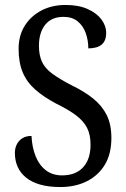

<svg xmlns="http://www.w3.org/2000/svg" viewBox="-20 -744 508 774"><path d="M223 10Q176 10 141.5 0Q107 -10 84.5 -28.5Q62 -47 51 -72Q40 -97 40 -127Q40 -148 48.5 -163.5Q57 -179 71.5 -187.5Q86 -196 107 -196Q109 -151 123.5 -114.5Q138 -78 165 -57.5Q192 -37 230 -37Q285 -37 315 -69.5Q345 -102 345 -161Q345 -202 330.5 -229.5Q316 -257 286 -279.5Q256 -302 207 -326Q156 -353 122 -383Q88 -413 71.5 -452.5Q55 -492 55 -547Q55 -601 80 -640.5Q105 -680 147.5 -702Q190 -724 244 -724Q297 -724 333.5 -707.5Q370 -691 389 -665.5Q408 -640 408 -611Q408 -579 389.5 -564Q371 -549 336 -549Q336 -582 325.5 -611Q315 -640 293 -658Q271 -676 236 -676Q188 -676 162.5 -644.5Q137 -613 137 -559Q137 -522 149 -495.5Q161 -469 190 -447.5Q219 -426 269 -400Q321 -375 356.5 -346Q392 -317 410.5 -279.5Q429 -242 429 -188Q429 -124 403 -80.5Q377 -37 330.5 -13.5Q284 10 223 10Z"/></svg>

Font: Noto Serif Khmer Condensed
Style: Regular
Weight: 400
Width: 3
Designer: Danh Hong and the Monotype Design Team
Foundry: Monotype Imaging Inc.
Version: Version 2.004